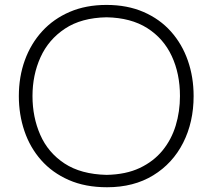

<svg xmlns="http://www.w3.org/2000/svg" viewBox="-20 -766 880 796"><path d="M421.9 -41Q315.4 -43.5 247.3 -88.4Q179.2 -133.3 147 -206.8Q114.7 -280.3 114.7 -367.7Q114.7 -455.1 147.9 -528.6Q181.2 -602.1 249.3 -647.2Q317.4 -692.4 421.9 -694.3Q522.9 -692.4 590.6 -649.4Q658.2 -606.4 692.1 -533.4Q726.1 -460.4 726.1 -367.7Q726.1 -303.7 708.5 -245.6Q690.9 -187.5 653.8 -142.1Q616.7 -96.7 559.3 -69.6Q502 -42.5 421.9 -41ZM423.8 10.3Q534.7 10.3 615.2 -39.1Q695.8 -88.4 739.3 -174.1Q782.7 -259.8 782.7 -367.7Q782.7 -446.3 758.8 -514.9Q734.9 -583.5 688.7 -635.3Q642.6 -687 575.2 -716.3Q507.8 -745.6 421.4 -745.6Q336.4 -745.6 269.3 -716.8Q202.1 -688 155 -636.5Q107.9 -585 83 -516.4Q58.1 -447.8 58.1 -367.7Q58.1 -291 81.3 -222.7Q104.5 -154.3 150.6 -102.1Q196.8 -49.8 265.1 -19.8Q333.5 10.3 423.8 10.3Z"/></svg>

Font: Pinar FD VF
Style: Regular
Weight: 300
Designer: Amin Abedi
Version: Version 2.000